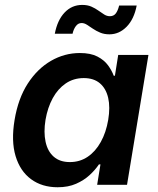

<svg xmlns="http://www.w3.org/2000/svg" viewBox="-20 -767 656 797"><path d="M219.2 10.3Q154.3 10.3 108.9 -23.2Q63.5 -56.6 44.7 -119.1Q25.9 -181.6 40.5 -269Q55.2 -357.9 95 -419.7Q134.8 -481.4 191.2 -514.2Q247.6 -546.9 311.5 -546.9Q356.4 -546.9 384.5 -532.2Q412.6 -517.6 428.5 -495.8Q444.3 -474.1 452.1 -452.6H457L470.7 -539.1H596.2L507.3 0H383.3L397 -84.5H390.6Q375.5 -62 352.1 -40.3Q328.6 -18.6 295.9 -4.2Q263.2 10.3 219.2 10.3ZM270 -94.2Q311.5 -94.2 344 -116.2Q376.5 -138.2 398.4 -177.7Q420.4 -217.3 429.2 -269.5Q438 -322.3 429 -361.1Q419.9 -399.9 394.5 -421.4Q369.1 -442.9 327.6 -442.9Q285.6 -442.9 252.9 -420.7Q220.2 -398.4 199 -359.6Q177.7 -320.8 168.9 -269.5Q160.6 -218.3 169.2 -178.5Q177.7 -138.7 203.1 -116.5Q228.5 -94.2 270 -94.2ZM434.1 -624.5Q412.6 -624.5 395.8 -631.6Q378.9 -638.7 365.5 -647.9Q352.1 -657.2 340.8 -664.3Q329.6 -671.4 318.8 -671.4Q304.2 -671.4 294.7 -658.4Q285.2 -645.5 281.2 -627H207.5Q218.3 -683.6 248.3 -715.1Q278.3 -746.6 321.3 -746.6Q343.3 -746.6 359.4 -739.5Q375.5 -732.4 388.4 -723.1Q401.4 -713.9 412.6 -706.8Q423.8 -699.7 436 -699.7Q451.7 -699.7 460.4 -710.9Q469.2 -722.2 474.6 -744.1H547.4Q536.6 -687.5 505.6 -656Q474.6 -624.5 434.1 -624.5Z"/></svg>

Font: Inter 18pt SemiBold
Style: Italic
Weight: 600
Italic angle: -9.3988°
Designer: Rasmus Andersson
Foundry: rsms
Version: Version 4.001;git-66647c0bb